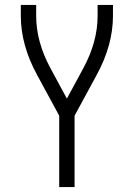

<svg xmlns="http://www.w3.org/2000/svg" viewBox="-20 -550 540 775"><path d="M219 205V-83L130 -247Q64 -368 64 -486V-530H126V-486Q126 -381 184 -274L250 -152L316 -274Q374 -381 374 -486V-530H436V-486Q436 -368 370 -247L281 -83V205Z"/></svg>

Font: Iosevka SS01 Light
Style: Regular
Weight: 300
Monospace: yes
Designer: Belleve Invis
Foundry: Belleve Invis
Version: 2.3.3; ttfautohint (v1.8.3)